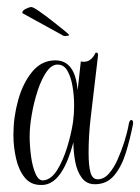

<svg xmlns="http://www.w3.org/2000/svg" viewBox="-20 -523 397 544"><path d="M95 1Q67 1 50 -20Q33 -41 25.5 -74Q18 -107 18 -141Q18 -191 31.5 -239.5Q45 -288 71.5 -320Q98 -352 137 -352Q193 -352 200 -267L209 -349Q212 -348 218 -348Q237 -348 249 -370Q250 -374 253 -374Q257 -374 258 -368L237 -190Q231 -139 231 -91Q231 -53 236.5 -34Q242 -15 257 -15Q274 -15 288 -30.5Q302 -46 313 -70.5Q324 -95 332.5 -122Q341 -149 345 -172Q347 -183 352 -183Q358 -183 357 -172Q349 -131 337 -91.5Q325 -52 304 -26.5Q283 -1 249 -1Q225 -1 211.5 -19.5Q198 -38 193 -65.5Q188 -93 188 -120Q159 -10 109 0Q105 1 102 1Q99 1 95 1ZM104 -12Q126 -15 142.5 -42Q159 -69 170.5 -106.5Q182 -144 187 -178Q190 -199 190 -224Q190 -252 185.5 -278.5Q181 -305 171 -322.5Q161 -340 143 -340Q126 -340 111.5 -319Q97 -298 86.5 -265.5Q76 -233 70 -198.5Q64 -164 64 -137Q64 -110 68 -80Q72 -50 81 -30Q90 -10 104 -12ZM161 -421 43 -486Q43 -493 53 -498Q63 -503 69 -503Q74 -503 90.5 -491.5Q107 -480 127 -464.5Q147 -449 161.5 -437Q176 -425 176 -424Q176 -421 161 -421Z"/></svg>

Font: Updock
Style: Regular
Weight: 400
Designer: Robert E. Leuschke
Foundry: Robert E. Leuschke
Version: Version 1.010; ttfautohint (v1.8.4.7-5d5b)